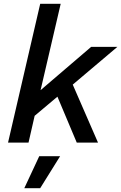

<svg xmlns="http://www.w3.org/2000/svg" viewBox="-20 -745 633 1003"><path d="M593 -500 360 -303 492 0H381L280 -240L161 -140L129 0H22L190 -725H297L192 -274L456 -500ZM294 71 190 238H107L185 71Z"/></svg>

Font: Work Sans Medium
Style: Italic
Weight: 500
Italic angle: -13°
Designer: Wei Huang
Foundry: Wei Huang
Version: Version 2.012; ttfautohint (v1.8.3)